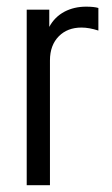

<svg xmlns="http://www.w3.org/2000/svg" viewBox="-20 -545 329 565"><path d="M58.6 -516.6H125V-465.8Q140.6 -495.1 169.9 -510.7Q198.2 -525.4 233.4 -525.4Q256.8 -525.4 269.5 -521.5V-455.1Q242.2 -463.9 219.7 -463.9Q178.7 -463.9 153.3 -438.5Q127 -412.1 127 -367.2V0H58.6Z"/></svg>

Font: Dinish Condensed
Style: Regular
Weight: 400
Width: 3
Designer: Bert Driehuis
Foundry: Playbeing
Version: Version 3.006; git-39231f3c-release